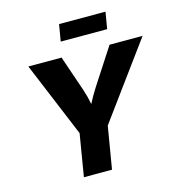

<svg xmlns="http://www.w3.org/2000/svg" viewBox="-130 -1038 1068 1151"><g transform="rotate(-15 403.5 -462.5)"><path d="M248 0 291.5 -262.2 98.1 -727.5H304.2L380.4 -504.9Q395 -461.9 404.3 -412.6Q428.7 -460.4 457.5 -504.9L602.1 -727.5H807.1L466.3 -262.2L422.4 0ZM629.9 -925.3 612.3 -821.3H324.2L341.8 -925.3Z"/></g></svg>

Font: Inter Extra Bold
Style: Italic
Weight: 800
Italic angle: -9.39999°
Designer: Rasmus Andersson
Foundry: rsms
Version: Version 4.000;git-3c8e0fc